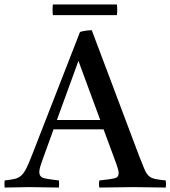

<svg xmlns="http://www.w3.org/2000/svg" viewBox="-43 -843 767 864"><path d="M-22 1Q-24 -15 -22 -31Q6 -34 23 -38Q40 -42 52 -52.5Q64 -63 75 -84.5Q86 -106 101 -145L317 -699Q328 -703 343.5 -705Q359 -707 370 -707L585 -136Q599 -100 608 -79.5Q617 -59 628 -50Q639 -41 656 -37.5Q673 -34 703 -31Q705 -15 703 1Q668 1 631 0Q594 -1 557 -1Q519 -1 480.5 0Q442 1 404 1Q401 -14 404 -31Q453 -36 472 -40.5Q491 -45 491 -64Q491 -72 488 -82Q485 -92 480 -107L423 -261H198L148 -123Q141 -104 137.5 -91.5Q134 -79 134 -69Q134 -47 154.5 -41.5Q175 -36 222 -31Q224 -14 222 1Q188 1 155 0Q122 -1 88 -1Q60 -1 34 0Q8 1 -22 1ZM213 -303H408L310 -569ZM195 -823H483Q486 -799 483 -775H195Q192 -799 195 -823Z"/></svg>

Font: Tiro Devanagari Marathi
Style: Regular
Weight: 400
Designer: Devanagari: John Hudson & Fiona Ross. Latin: John Hudson.
Foundry: Tiro Typeworks Ltd.
Version: Version 1.52